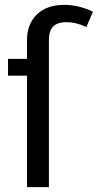

<svg xmlns="http://www.w3.org/2000/svg" viewBox="-20 -769 402 789"><path d="M362 -721 335 -658Q292 -678 253 -678Q216 -678 198.5 -660Q181 -642 181 -605V0H91V-458H13V-527H91V-604Q91 -670 131.5 -709.5Q172 -749 244 -749Q303 -749 362 -721Z"/></svg>

Font: Fira Sans Condensed
Style: Regular
Weight: 400
Width: 3
Designer: bBox Type GmbH & Carrois Corporate GbR & Edenspiekermann AG
Foundry: bBox Type GmbH & Carrois Corporate GbR & Edenspiekermann AG
Version: Version 4.301